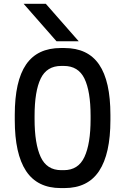

<svg xmlns="http://www.w3.org/2000/svg" viewBox="-20 -958 642 984"><path d="M269.5 -746.6 101.1 -938.5H214.8L383.3 -746.6ZM291.5 5.9Q171.4 5.9 113.5 -81.8Q55.7 -169.4 55.7 -342.8V-369.1Q55.7 -542.5 113.5 -627.2Q171.4 -711.9 291.5 -711.9H310.1Q430.2 -711.9 488 -627.2Q545.9 -542.5 545.9 -369.1V-342.8Q545.9 -169.4 488 -81.8Q430.2 5.9 310.1 5.9ZM293.9 -620.1Q219.7 -620.1 188.5 -555.2Q157.2 -490.2 157.2 -363.8V-347.7Q157.2 -221.2 188.5 -153.6Q219.7 -85.9 293.9 -85.9H307.1Q381.3 -85.9 412.8 -153.6Q444.3 -221.2 444.3 -347.7V-363.8Q444.3 -490.2 412.8 -555.2Q381.3 -620.1 307.1 -620.1Z"/></svg>

Font: Kay Pho Du
Style: Bold
Weight: 700
Designer: Victor Gaultney, Khu Oo Reh
Foundry: SIL International
Version: Version 3.000